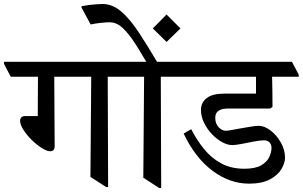

<svg xmlns="http://www.w3.org/2000/svg" viewBox="-48 -931 1523 966"><path d="M611 -545H494L496 10H486L407 -41L411 -545H225L227 -195Q227 -170 204 -170Q188 -170 162.5 -186Q137 -202 112 -226.5Q87 -251 70 -277.5Q53 -304 53 -324Q53 -333 59 -340Q65 -347 78 -347H142L143 -545H6L-28 -610V-620H577L611 -555Z M878 -545H761L763 15H753L673 -37L677 -545H589L555 -610V-620H688Q645 -694 615 -737Q582 -782 557 -800.5Q532 -819 504 -819Q488 -819 459.5 -816Q431 -813 408 -808L362 -893L363 -900Q402 -907 430 -909Q458 -911 467 -911Q518 -911 562 -873Q606 -835 651 -767Q693 -703 742 -620H844L878 -555Z M790 -858 860 -788 790 -720 721 -788Z M1205 -7Q1108 -7 1021 -72Q934 -137 876 -259L914 -281Q941 -228 977.5 -182.5Q1014 -137 1064 -109.5Q1114 -82 1181 -82Q1237 -82 1266.5 -99.5Q1296 -117 1307 -141.5Q1318 -166 1318 -187Q1318 -204 1308 -214.5Q1298 -225 1280 -225Q1261 -225 1229.5 -219Q1198 -213 1168 -207Q1138 -201 1121 -201Q1096 -201 1068.5 -216.5Q1041 -232 1017 -257.5Q993 -283 978 -314.5Q963 -346 963 -378Q963 -415 992 -437.5Q1021 -460 1082 -460H1240V-545H856L822 -610V-620H1421L1455 -555V-545H1321Q1322 -508 1322.5 -467Q1323 -426 1323 -393L1311 -385H1100Q1035 -385 1035 -339Q1035 -308 1052.5 -290.5Q1070 -273 1088 -273Q1097 -273 1118 -277Q1139 -281 1165 -285.5Q1191 -290 1215 -294Q1239 -298 1254 -298Q1282 -298 1312.5 -275Q1343 -252 1364.5 -215Q1386 -178 1386 -137Q1386 -111 1368 -80.5Q1350 -50 1310 -28.5Q1270 -7 1205 -7Z"/></svg>

Font: Tiro Devanagari Hindi
Style: Regular
Weight: 400
Designer: Devanagari: John Hudson & Fiona Ross. Latin: John Hudson.
Foundry: Tiro Typeworks Ltd.
Version: Version 1.52